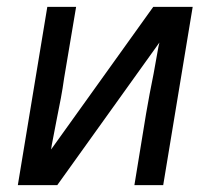

<svg xmlns="http://www.w3.org/2000/svg" viewBox="-20 -540 640 560"><path d="M32 0 118 -520H202L167 -312Q163 -283 157.5 -253.5Q152 -224 146 -195L131 -117L129 -104L427 -520H542L456 0H372L406 -208Q411 -237 416.5 -266.5Q422 -296 428 -325L442 -403L445 -416L147 0Z"/></svg>

Font: Iosevka Aile
Style: Italic
Weight: 400
Italic angle: -9°
Designer: Belleve Invis
Foundry: Belleve Invis
Version: Version 28.0.1; ttfautohint (v1.8.4)